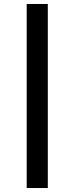

<svg xmlns="http://www.w3.org/2000/svg" viewBox="-20 -728 364 964"><path d="M220 216H114V-708H220Z"/></svg>

Font: Storia Sans SemiBold
Style: Italic
Weight: 600
Italic angle: -13°
Designer: Campivisivi
Foundry: Accademia di Belle Arti di Urbino and students of MA course of Visual design
Version: Version 60.001;May 25, 2020;FontCreator 12.0.0.2522 64-bit